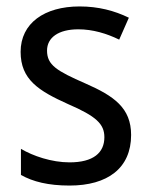

<svg xmlns="http://www.w3.org/2000/svg" viewBox="-20 -566 468 596"><path d="M387 -147C387 -231 334 -268 245 -307C156 -346 126 -364 126 -409C126 -449 161 -475 223 -475C268 -475 311 -462 350 -443L380 -511C335 -533 285 -546 227 -546C118 -546 44 -494 44 -405C44 -319 100 -284 191 -243C279 -205 304 -181 304 -140C304 -92 270 -62 196 -62C140 -62 82 -82 45 -104V-23C82 -2 130 10 196 10C314 10 387 -44 387 -147Z"/></svg>

Font: Noto Sans Lao Looped SemiCondensed
Style: Regular
Weight: 400
Width: 4
Designer: Mark Frömberg, Ben Mitchell
Foundry: The Fontpad Ltd
Version: Version 1.003